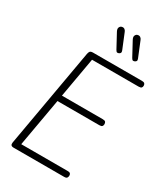

<svg xmlns="http://www.w3.org/2000/svg" viewBox="-298 -1411 1345 1540"><g transform="rotate(30 375.0 -641.0)"><path d="M66.5 -32 227 -944.5Q230 -961.5 237 -970.2Q244 -979 265.5 -979H717Q736.5 -979 743 -971.2Q749.5 -963.5 749.5 -952Q749.5 -940 743 -932.8Q736.5 -925.5 717 -925.5H286L221 -555.5H599Q618.5 -555.5 624.8 -547.8Q631 -540 631 -527Q631 -515.5 624.8 -507.8Q618.5 -500 599 -500H211.5L133 -55H561Q581 -55 587.2 -48.2Q593.5 -41.5 593.5 -29.5Q593.5 -16.5 587.2 -8.2Q581 0 561 0H94.5Q76.5 0 70.2 -8.2Q64 -16.5 66.5 -32ZM449.5 -1080Q441.5 -1075.5 433 -1075.8Q424.5 -1076 416 -1091.5L346.5 -1220Q335 -1242 341.2 -1255.8Q347.5 -1269.5 359 -1273Q374 -1277.5 385 -1271Q396 -1264.5 401 -1251L458 -1111.5Q463.5 -1097.5 460.2 -1090.8Q457 -1084 449.5 -1080ZM592 -1087Q584 -1082.5 575.5 -1082.8Q567 -1083 558.5 -1098.5L489 -1227Q477.5 -1249 483.8 -1262.8Q490 -1276.5 501.5 -1280Q516.5 -1284.5 527.5 -1278Q538.5 -1271.5 543.5 -1258L600.5 -1118.5Q606 -1104.5 602.8 -1097.8Q599.5 -1091 592 -1087Z"/></g></svg>

Font: Edu QLD Hand
Style: Regular
Weight: 400
Designer: Tina and Corey Anderson, Eben Sorkin
Foundry: Sorkin Type Co.
Version: Version 2.000